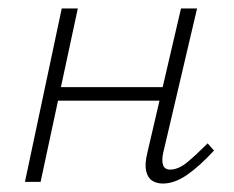

<svg xmlns="http://www.w3.org/2000/svg" viewBox="-20 -430 554 454"><path d="M365 4Q350 4 339.5 -3Q329 -10 325.5 -26Q322 -42 328 -67L408 -410H446L366 -69Q362 -51 365.5 -40Q369 -29 382 -29Q402 -29 423 -46.5Q444 -64 471 -91L486 -74Q453 -38 423 -17Q393 4 365 4ZM39 0 126 -410H164L76 0ZM97 -192 103 -224H388L381 -192Z"/></svg>

Font: Ysabeau ExtraLight
Style: Italic
Weight: 250
Italic angle: -12°
Version: Version 2.000;gftools[0.9.27.dev2+g8671c4b]